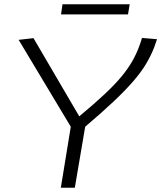

<svg xmlns="http://www.w3.org/2000/svg" viewBox="-20 -886 761 906"><path d="M267 0 314 -288 68 -698 138 -706 354 -337Q425 -396 473.5 -441.5Q522 -487 553 -524.5Q584 -562 603.5 -596Q623 -630 636 -665Q640 -676 643.5 -686Q647 -696 650 -707L721 -701Q718 -691 714 -681Q710 -671 707 -661Q692 -623 669.5 -585Q647 -547 610 -504Q573 -461 517.5 -408.5Q462 -356 382 -288L333 0ZM268 -818 275 -866H592L584 -818Z"/></svg>

Font: Georama Expanded Light
Style: Italic
Weight: 300
Width: 7
Italic angle: -9°
Designer: Jean-Baptiste Levee
Foundry: Production Type
Version: Version 1.000